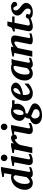

<svg xmlns="http://www.w3.org/2000/svg" viewBox="1734 -2514 1009 4516"><g transform="rotate(-90 2238.0 -255.5)"><path d="M376 -394Q376.5 -396 373 -403.8Q369.6 -411.6 363.8 -420.4Q357.9 -429.2 349.9 -436Q341.8 -442.9 333 -442.9Q306.6 -442.9 278.1 -423.3Q249.5 -403.8 225.3 -368.4Q201.2 -333 185.5 -283.7Q169.9 -234.4 169.9 -174.8Q169.9 -114.3 184.6 -86.7Q199.2 -59.1 227.1 -59.1Q239.7 -59.1 252.7 -65.4Q265.6 -71.8 278.6 -82.5Q291.5 -93.3 304.4 -106.7Q317.4 -120.1 330.1 -134.8ZM455.1 -89.8Q452.6 -77.6 453.9 -69.6Q455.1 -61.5 457.8 -56.9Q460.4 -52.2 464.4 -50.5Q468.3 -48.8 471.2 -48.8Q481.4 -48.8 494.1 -52Q506.8 -55.2 519.8 -59.8Q532.7 -64.5 544.2 -69.6Q555.7 -74.7 564 -79.1V-29.8Q551.3 -22.5 533.2 -14.9Q515.1 -7.3 494.6 -1.2Q474.1 4.9 452.9 8.5Q431.6 12.2 412.1 12.2Q374 12.2 352.1 -0.5Q330.1 -13.2 321.8 -36.1Q308.6 -25.9 293.2 -17.1Q277.8 -8.3 261.5 -1.7Q245.1 4.9 228.5 8.5Q211.9 12.2 195.8 12.2Q152.3 12.2 121.3 -3.9Q90.3 -20 70.6 -46.1Q50.8 -72.3 41.5 -104.5Q32.2 -136.7 32.2 -168.9Q32.2 -207 40.5 -246.6Q48.8 -286.1 65.7 -322.8Q82.5 -359.4 107.7 -391.8Q132.8 -424.3 166.5 -448.2Q200.2 -472.2 242.4 -486.1Q284.7 -500 335 -500Q353.5 -500 368.4 -495.6Q383.3 -491.2 393.1 -487.8L422.9 -661.1L333 -668.9V-705.1L502 -736.8H569.8Z M874 -32.2Q829.1 -7.8 788.6 2.2Q748 12.2 705.1 12.2Q677.7 12.2 658.9 2.9Q640.1 -6.3 629.4 -21Q618.7 -35.6 615.2 -54Q611.8 -72.3 615.7 -90.8L678.7 -422.9L592.8 -432.1V-466.8L757.8 -500H828.1L751 -99.1Q749 -90.3 748.5 -82Q748 -73.7 749.8 -67.4Q751.5 -61 756.3 -57.1Q761.2 -53.2 770 -53.2Q773.9 -53.2 785.4 -55.7Q796.9 -58.1 812 -62.5Q827.1 -66.9 843.5 -73.2Q859.9 -79.6 874 -86.9ZM860.8 -663.1Q860.8 -647 854.7 -632.8Q848.6 -618.7 837.9 -607.9Q827.1 -597.2 813 -591.1Q798.8 -585 782.7 -585Q766.6 -585 752.7 -591.1Q738.8 -597.2 728.3 -607.9Q717.8 -618.7 711.9 -632.8Q706.1 -647 706.1 -663.1Q706.1 -679.2 711.9 -693.4Q717.8 -707.5 728.3 -717.8Q738.8 -728 752.7 -734.1Q766.6 -740.2 782.7 -740.2Q798.8 -740.2 813 -734.1Q827.1 -728 837.9 -717.8Q848.6 -707.5 854.7 -693.4Q860.8 -679.2 860.8 -663.1Z M1332 -429.2Q1332 -394.5 1310.1 -377.2Q1288.1 -359.9 1236.8 -359.9L1210 -414.1Q1186.5 -402.3 1165.3 -386Q1144 -369.6 1127.4 -350.1Q1110.8 -330.6 1099.1 -308.6Q1087.4 -286.6 1083 -264.2L1026.9 0H894L981.9 -422.9L897.9 -432.1V-466.8L1064 -500H1132.8L1120.1 -433.1Q1133.3 -446.8 1149.2 -459Q1165 -471.2 1182.6 -480.5Q1200.2 -489.7 1218.8 -494.9Q1237.3 -500 1255.9 -500Q1275.4 -500 1289.8 -492.9Q1304.2 -485.8 1313.5 -475.3Q1322.8 -464.8 1327.4 -452.4Q1332 -439.9 1332 -429.2Z M1603 -32.2Q1558.1 -7.8 1517.6 2.2Q1477.1 12.2 1434.1 12.2Q1406.7 12.2 1387.9 2.9Q1369.1 -6.3 1358.4 -21Q1347.7 -35.6 1344.2 -54Q1340.8 -72.3 1344.7 -90.8L1407.7 -422.9L1321.8 -432.1V-466.8L1486.8 -500H1557.1L1480 -99.1Q1478 -90.3 1477.5 -82Q1477.1 -73.7 1478.8 -67.4Q1480.5 -61 1485.4 -57.1Q1490.2 -53.2 1499 -53.2Q1502.9 -53.2 1514.4 -55.7Q1525.9 -58.1 1541 -62.5Q1556.2 -66.9 1572.5 -73.2Q1588.9 -79.6 1603 -86.9ZM1589.8 -663.1Q1589.8 -647 1583.7 -632.8Q1577.6 -618.7 1566.9 -607.9Q1556.2 -597.2 1542 -591.1Q1527.8 -585 1511.7 -585Q1495.6 -585 1481.7 -591.1Q1467.8 -597.2 1457.3 -607.9Q1446.8 -618.7 1440.9 -632.8Q1435.1 -647 1435.1 -663.1Q1435.1 -679.2 1440.9 -693.4Q1446.8 -707.5 1457.3 -717.8Q1467.8 -728 1481.7 -734.1Q1495.6 -740.2 1511.7 -740.2Q1527.8 -740.2 1542 -734.1Q1556.2 -728 1566.9 -717.8Q1577.6 -707.5 1583.7 -693.4Q1589.8 -679.2 1589.8 -663.1Z M1930.2 83Q1930.2 65.9 1919.4 50.8Q1908.7 35.6 1880.9 22.9L1769 -25.9Q1752.4 -19.5 1741.2 -10.3Q1730 -1 1722.9 10.5Q1715.8 22 1712.9 35.2Q1710 48.3 1710 62Q1710 78.1 1714.8 97.4Q1719.7 116.7 1731.7 133.5Q1743.7 150.4 1763.9 161.6Q1784.2 172.9 1814.9 172.9Q1849.1 172.9 1871.3 163.1Q1893.6 153.3 1906.7 139.4Q1919.9 125.5 1925 110.1Q1930.2 94.7 1930.2 83ZM1918.9 -359.9Q1918.9 -377.4 1918.5 -393.6Q1918 -409.7 1914.3 -421.9Q1910.6 -434.1 1902.8 -441.2Q1895 -448.2 1880.9 -448.2Q1872.6 -448.2 1857.7 -436.5Q1842.8 -424.8 1828.1 -403.3Q1813.5 -381.8 1802.7 -351.8Q1792 -321.8 1792 -285.2Q1792 -267.6 1793.2 -253.2Q1794.4 -238.8 1798.1 -228.3Q1801.8 -217.8 1809.1 -211.9Q1816.4 -206.1 1829.1 -206.1Q1854 -206.1 1871.1 -221.4Q1888.2 -236.8 1898.7 -260Q1909.2 -283.2 1914.1 -310.1Q1918.9 -336.9 1918.9 -359.9ZM2045.9 -417Q2050.3 -405.8 2053.7 -389.4Q2057.1 -373 2057.1 -355Q2057.1 -317.9 2042.7 -282.7Q2028.3 -247.6 2000.2 -220.2Q1972.2 -192.9 1930.7 -176.3Q1889.2 -159.7 1835 -159.2Q1829.6 -145 1827.1 -130.6Q1824.7 -116.2 1826.2 -107.9L1959 -47.9Q1982.9 -37.6 2002.4 -27.1Q2022 -16.6 2035.9 -3.9Q2049.8 8.8 2057.4 24.9Q2064.9 41 2064.9 63Q2064.9 94.7 2043 124.5Q2021 154.3 1983.4 177.5Q1945.8 200.7 1895.8 214.8Q1845.7 229 1789.1 229Q1729.5 229 1688.7 215.6Q1647.9 202.1 1622.3 180.9Q1596.7 159.7 1585.4 132.8Q1574.2 106 1574.2 79.1Q1574.2 53.7 1584.5 32.2Q1594.7 10.7 1612.8 -6.8Q1630.9 -24.4 1655.3 -37.8Q1679.7 -51.3 1708 -61Q1706.1 -72.8 1708.3 -87.6Q1710.4 -102.5 1715.6 -117.9Q1720.7 -133.3 1728.5 -147.5Q1736.3 -161.6 1746.1 -171.9Q1726.1 -181.2 1709.2 -193.1Q1692.4 -205.1 1679.9 -220.2Q1667.5 -235.4 1660.6 -254.4Q1653.8 -273.4 1653.8 -296.9Q1653.8 -320.3 1659.7 -344.5Q1665.5 -368.7 1677.7 -391.1Q1689.9 -413.6 1708.3 -433.3Q1726.6 -453.1 1751.7 -468Q1776.9 -482.9 1808.6 -491.5Q1840.3 -500 1878.9 -500Q1897.9 -500 1915.3 -497.3Q1932.6 -494.6 1947.3 -490.5Q1961.9 -486.3 1973.4 -482.2Q1984.9 -478 1992.2 -475.1H2138.2V-417Z M2423.8 -396Q2423.8 -404.8 2422.6 -413.3Q2421.4 -421.9 2417.7 -428.7Q2414.1 -435.5 2407 -439.7Q2399.9 -443.8 2388.7 -443.8Q2365.2 -443.8 2346.9 -427.2Q2328.6 -410.6 2314.5 -385Q2300.3 -359.4 2290 -328.9Q2279.8 -298.3 2272.9 -271Q2298.8 -276.9 2325.7 -288.6Q2352.5 -300.3 2374.3 -316.7Q2396 -333 2409.9 -353Q2423.8 -373 2423.8 -396ZM2553.7 -395Q2553.7 -368.7 2541.7 -346.2Q2529.8 -323.7 2508.8 -305.2Q2487.8 -286.6 2459.7 -271.7Q2431.6 -256.8 2399.7 -246.1Q2367.7 -235.4 2333.3 -228.5Q2298.8 -221.7 2265.6 -219.2Q2264.6 -210 2263.7 -198.2Q2262.7 -186.5 2262.7 -178.2Q2262.7 -152.3 2266.6 -130.4Q2270.5 -108.4 2279.3 -92.3Q2288.1 -76.2 2302.5 -67.1Q2316.9 -58.1 2337.9 -58.1Q2354 -58.1 2370.6 -64.5Q2387.2 -70.8 2409.2 -85.7Q2431.2 -100.6 2460.4 -125Q2489.7 -149.4 2530.8 -185.1V-89.8Q2516.1 -75.7 2492.7 -57.9Q2469.2 -40 2439.5 -24.4Q2409.7 -8.8 2375.5 1.7Q2341.3 12.2 2304.7 12.2Q2272 12.2 2239.7 3.9Q2207.5 -4.4 2181.9 -25.4Q2156.2 -46.4 2140.1 -82.3Q2124 -118.2 2124 -173.8Q2124 -211.9 2133.5 -251Q2143.1 -290 2160.6 -326.2Q2178.2 -362.3 2203.6 -394Q2229 -425.8 2261 -449.2Q2293 -472.7 2331.1 -486.3Q2369.1 -500 2411.6 -500Q2448.2 -500 2475.1 -487.8Q2502 -475.6 2519.5 -458.7Q2537.1 -441.9 2545.4 -424.1Q2553.7 -406.2 2553.7 -395Z M2945.8 -394Q2946.3 -396 2945.6 -403.8Q2944.8 -411.6 2942.6 -420.2Q2940.4 -428.7 2937.3 -435.3Q2934.1 -441.9 2929.7 -441.9Q2897.5 -441.9 2871.3 -430.2Q2845.2 -418.5 2824.5 -398.4Q2803.7 -378.4 2788.6 -352.1Q2773.4 -325.7 2763.4 -296.1Q2753.4 -266.6 2748.5 -235.8Q2743.7 -205.1 2743.7 -176.8Q2743.7 -156.7 2744.4 -136.7Q2745.1 -116.7 2750.2 -100.1Q2755.4 -83.5 2767.3 -73.2Q2779.3 -63 2801.8 -63Q2817.9 -63 2832.3 -70.3Q2846.7 -77.6 2858.6 -87.2Q2870.6 -96.7 2879.6 -106.4Q2888.7 -116.2 2894 -121.1Q2897.5 -141.1 2899.7 -152.1Q2901.9 -163.1 2903.6 -173.1Q2905.3 -183.1 2907.7 -195.8Q2910.2 -208.5 2914.8 -232.2Q2919.4 -255.9 2926.8 -294.2Q2934.1 -332.5 2945.8 -394ZM3135.7 -29.8Q3118.7 -22.9 3099.9 -15.6Q3081.1 -8.3 3061.5 -2.2Q3042 3.9 3022.5 8.1Q3002.9 12.2 2983.9 12.2Q2952.1 12.2 2930.9 0.5Q2909.7 -11.2 2899.9 -33.2Q2886.7 -24.4 2871.6 -16.1Q2856.4 -7.8 2839.8 -1.7Q2823.2 4.4 2805.7 8.3Q2788.1 12.2 2770 12.2Q2739.3 12.2 2714.8 3.9Q2690.4 -4.4 2671.9 -18.6Q2653.3 -32.7 2640.4 -51.3Q2627.4 -69.8 2619.1 -90.1Q2610.8 -110.4 2606.9 -131.3Q2603 -152.3 2603 -170.9Q2603 -208 2611.1 -246.8Q2619.1 -285.6 2636 -322.3Q2652.8 -358.9 2678.2 -391.4Q2703.6 -423.8 2738.3 -448Q2772.9 -472.2 2817.1 -486.1Q2861.3 -500 2915 -500Q2937 -500 2958.7 -494.1Q2980.5 -488.3 2997.6 -479L3004.9 -487.8H3111.8Q3109.4 -480.5 3105.5 -471.2Q3101.6 -461.9 3097.7 -453.1Q3093.8 -444.3 3090.6 -437.3Q3087.4 -430.2 3086.9 -426.8L3022 -97.2Q3022 -85.9 3022.7 -78.1Q3023.4 -70.3 3026.4 -65.7Q3029.3 -61 3034.7 -59.1Q3040 -57.1 3048.8 -57.1Q3050.8 -57.1 3063.2 -60.1Q3075.7 -63 3090.6 -66.9Q3105.5 -70.8 3118.7 -74Q3131.8 -77.1 3135.7 -78.1Z M3712.9 -22.9Q3699.7 -16.6 3680.2 -10.3Q3660.6 -3.9 3638.9 1Q3617.2 5.9 3595.5 9Q3573.7 12.2 3556.6 12.2Q3540 12.2 3520.8 9.8Q3501.5 7.3 3485.6 0.5Q3469.7 -6.3 3460.7 -18.6Q3451.7 -30.8 3455.6 -50.8L3516.6 -356Q3520.5 -374 3520.3 -386.5Q3520 -398.9 3516.4 -406.7Q3512.7 -414.6 3506.6 -417.7Q3500.5 -420.9 3492.7 -420.9Q3481 -420.9 3465.8 -414.1Q3450.7 -407.2 3433.8 -396Q3417 -384.8 3399.7 -369.9Q3382.3 -355 3366.7 -338.9L3295.9 0H3162.6L3250.5 -424.8L3166.5 -433.1V-466.8L3330.6 -500H3399.9L3387.7 -441.9Q3405.8 -454.1 3426 -464.8Q3446.3 -475.6 3467 -483.4Q3487.8 -491.2 3508.5 -495.6Q3529.3 -500 3548.8 -500Q3585.9 -500 3610.1 -491.5Q3634.3 -482.9 3646.7 -466.3Q3659.2 -449.7 3661.4 -425.3Q3663.6 -400.9 3657.7 -369.1L3603.5 -87.9Q3601.1 -75.7 3603.3 -68.1Q3605.5 -60.5 3609.6 -56.2Q3613.8 -51.8 3618.7 -50.3Q3623.5 -48.8 3627.4 -48.8Q3643.1 -48.8 3665.5 -54.9Q3688 -61 3710.4 -70.8Z M3960.9 -418 3897.9 -108.9Q3892.6 -85.4 3903.1 -71.3Q3913.6 -57.1 3937 -57.1Q3948.7 -57.1 3965.1 -61Q3981.4 -64.9 3999 -70.3Q4016.6 -75.7 4033.2 -81.8Q4049.8 -87.9 4062 -91.8V-37.1Q4053.7 -33.2 4032.7 -25.1Q4011.7 -17.1 3984.9 -8.8Q3958 -0.5 3929.2 5.9Q3900.4 12.2 3877 12.2Q3848.1 12.2 3826.7 5.4Q3805.2 -1.5 3791 -13.4Q3776.9 -25.4 3769.8 -42Q3762.7 -58.6 3762.7 -78.1Q3762.7 -87.9 3763.4 -97.7Q3764.2 -107.4 3766.6 -118.2L3827.6 -416L3755.9 -408.2V-449.2L3840.8 -482.9L3891.6 -585.9H3991.7L3970.7 -473.1H4109.9V-418Z M4455.1 -422.9Q4455.1 -389.2 4436 -373Q4417 -356.9 4371.1 -354L4319.8 -440.9Q4316.4 -441.9 4312.5 -442.9Q4309.1 -443.8 4304.2 -444.3Q4299.3 -444.8 4293.9 -444.8Q4278.8 -444.8 4270.5 -438.7Q4262.2 -432.6 4258.1 -423.3Q4253.9 -414.1 4252.9 -403.1Q4252 -392.1 4252 -382.8Q4252 -367.2 4259.8 -352.5Q4267.6 -337.9 4280.3 -324Q4293 -310.1 4308.8 -296.6Q4324.7 -283.2 4340.8 -271Q4357.9 -257.8 4373.8 -243.9Q4389.6 -230 4402.1 -214.6Q4414.6 -199.2 4421.9 -182.6Q4429.2 -166 4429.2 -147.9Q4429.2 -119.1 4415.5 -90.3Q4401.9 -61.5 4374 -38.8Q4346.2 -16.1 4304.2 -2Q4262.2 12.2 4206.1 12.2Q4166.5 12.2 4137.9 4.2Q4109.4 -3.9 4090.8 -17.3Q4072.3 -30.8 4063.2 -47.9Q4054.2 -64.9 4054.2 -83Q4054.2 -96.2 4059.1 -108.4Q4064 -120.6 4072 -130.1Q4080.1 -139.6 4089.8 -145.3Q4099.6 -150.9 4109.9 -150.9Q4131.8 -150.9 4147 -144.3Q4162.1 -137.7 4171.9 -127L4153.8 -67.9Q4159.2 -60.5 4168.9 -54.7Q4178.7 -48.8 4190.2 -44.9Q4201.7 -41 4213.6 -39.1Q4225.6 -37.1 4235.8 -37.1Q4266.1 -37.1 4281 -57.9Q4295.9 -78.6 4295.9 -113.8Q4295.9 -128.9 4290 -142.3Q4284.2 -155.8 4273.4 -168.5Q4262.7 -181.2 4247.6 -193.6Q4232.4 -206.1 4213.9 -220.2Q4198.2 -231.9 4183.3 -246.1Q4168.5 -260.3 4156.7 -276.1Q4145 -292 4137.9 -309.6Q4130.9 -327.1 4130.9 -346.2Q4130.9 -381.3 4147.5 -409.7Q4164.1 -438 4191.9 -458.3Q4219.7 -478.5 4256.3 -489.3Q4293 -500 4333 -500Q4364.3 -500 4387.2 -491.5Q4410.2 -482.9 4425.3 -470.9Q4440.4 -459 4447.8 -445.6Q4455.1 -432.1 4455.1 -422.9Z"/></g></svg>

Font: Charis SIL Viet
Style: Bold Italic
Weight: 700
Italic angle: -11°
Foundry: SIL International
Version: Version 5.000